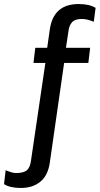

<svg xmlns="http://www.w3.org/2000/svg" viewBox="-100 -748 494 952"><path d="M374 -709 365 -640Q332 -654 305 -654Q272 -654 257 -637.5Q242 -621 239 -590L227 -511H347L338 -436H218L147 58Q138 122 100 153Q62 184 4 184Q-51 184 -80 165L-72 96Q-39 110 -21 110Q18 110 34 95.5Q50 81 54 46L125 -436H66L75 -511H134L147 -602Q165 -728 290 -728Q343 -728 374 -709Z"/></svg>

Font: Chivo
Style: Regular
Weight: 400
Designer: Hector Gatti
Foundry: Omnibus-Type
Version: Version 1.003